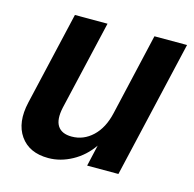

<svg xmlns="http://www.w3.org/2000/svg" viewBox="-83 -594 695 688"><g transform="rotate(15 264.5 -250.0)"><path d="M153 10Q82 10 48.5 -38Q15 -86 33 -164L113 -510H234L157 -178Q147 -132 162 -109Q177 -86 214 -86Q258 -86 291.5 -117.5Q325 -149 338 -206L408 -510H529L411 0H295L313 -79Q284 -37 241 -13.5Q198 10 153 10Z"/></g></svg>

Font: Instrument Sans SemiCondensed SemiBold Italic
Style: Regular
Weight: 600
Width: 4
Italic angle: -13°
Designer: Rodrigo Fuenzalida
Foundry: fragTYPE
Version: Version 1.000; ttfautohint (v1.8.4.7-5d5b);gftools[0.9.28]